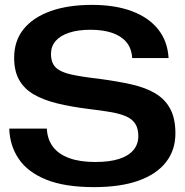

<svg xmlns="http://www.w3.org/2000/svg" viewBox="-20 -758 757 787"><path d="M365 9Q246 9 170 -21.5Q94 -52 57 -106.5Q20 -161 18 -231H172Q174 -187 197 -156.5Q220 -126 263.5 -110Q307 -94 370 -94Q429 -94 468 -106.5Q507 -119 527 -143Q547 -167 547 -200Q547 -231 534.5 -250.5Q522 -270 497 -281Q472 -292 434.5 -298.5Q397 -305 346 -311Q273 -320 215.5 -334Q158 -348 118.5 -371Q79 -394 58.5 -430.5Q38 -467 38 -521Q38 -591 77 -639Q116 -687 187.5 -712.5Q259 -738 357 -738Q452 -738 521 -712Q590 -686 628.5 -637.5Q667 -589 671 -520H522Q519 -561 497.5 -586Q476 -611 439 -623.5Q402 -636 351 -636Q300 -636 263.5 -624Q227 -612 208 -590Q189 -568 189 -537Q189 -500 209 -481Q229 -462 272.5 -452.5Q316 -443 386 -435Q461 -425 519 -412Q577 -399 617 -375Q657 -351 678 -311.5Q699 -272 699 -211Q699 -143 660.5 -93.5Q622 -44 548 -17.5Q474 9 365 9Z"/></svg>

Font: Mona Sans Expanded SemiBold
Style: Regular
Weight: 600
Width: 7
Designer: Deni Anggara
Foundry: GitHub
Version: Version 2.000